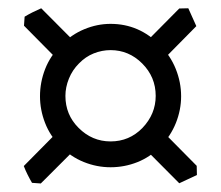

<svg xmlns="http://www.w3.org/2000/svg" viewBox="-20 -506 525 457"><path d="M168 -355Q152.3 -339.4 144 -318.8Q135.7 -298.3 135.7 -277.8Q135.7 -232.9 167 -201.7Q199.2 -169.4 243.2 -169.4Q287.6 -169.4 318.8 -201.2Q350.6 -234.4 350.6 -277.8Q350.6 -322.8 318.4 -355Q286.6 -386.7 243.2 -386.7Q222.7 -386.7 203.1 -378.9Q183.6 -371.1 168 -355ZM125 -398.4Q149.9 -423.8 180.7 -436.5Q211.4 -449.2 243.2 -449.2Q311.5 -449.2 360.8 -398.4Q385.7 -373.5 398.4 -341.8Q411.1 -310.1 411.1 -276.9Q411.1 -244.6 398.7 -213.4Q386.2 -182.1 361.8 -157.2Q337.9 -132.3 307.1 -120.1Q276.4 -107.9 243.2 -107.9Q210.4 -107.9 179.4 -120.4Q148.4 -132.8 123.5 -158.2Q99.1 -182.6 87.2 -213.6Q75.2 -244.6 75.2 -276.9Q75.2 -310.1 87.4 -341.6Q99.6 -373 125 -398.4ZM172.9 -165 77.1 -69.3 56.2 -70.8Q51.3 -79.1 45.9 -89.8Q40.5 -100.6 36.6 -110.8L131.3 -206.5L153.3 -208ZM127.4 -353.5 37.1 -444.8 38.6 -466.3Q55.7 -476.6 78.1 -486.3L168.5 -395.5L169.9 -373ZM406.7 -69.8 315.9 -161.1 317.4 -183.1Q336.4 -193.4 357.4 -203.1L448.2 -111.3L448.7 -89.4ZM447.3 -443.8 352.5 -347.7 331.1 -349.1Q320.8 -368.2 311 -389.2L406.7 -485.8L428.2 -486.3Z"/></svg>

Font: Namdhinggo ExtraBold
Style: Regular
Weight: 800
Designer: Victor Gaultney
Foundry: SIL International
Version: Version 3.001